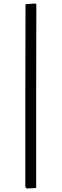

<svg xmlns="http://www.w3.org/2000/svg" viewBox="-20 -817 354 1099"><path d="M187 -288 188 -792 183 -797 126 -793 125 -283V254L132 262L187 259Z"/></svg>

Font: Alegreya Sans
Style: Regular
Weight: 400
Designer: Juan Pablo del Peral
Foundry: Huerta Tipografica
Version: Version 1.000;PS 001.000;hotconv 1.0.70;makeotf.lib2.5.58329